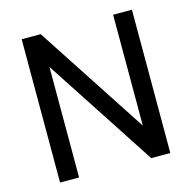

<svg xmlns="http://www.w3.org/2000/svg" viewBox="-104 -816 922 920"><g transform="rotate(-15 356.5 -355.5)"><path d="M629.4 -710.9V0H534.7L176.8 -548.3V0H82.5V-710.9H176.8L536.1 -161.1V-710.9Z"/></g></svg>

Font: Vazirmatn UI FD
Style: Regular
Weight: 400
Designer: Saber Rastikerdar
Foundry: Saber Rastikerdar
Version: Version 33.003